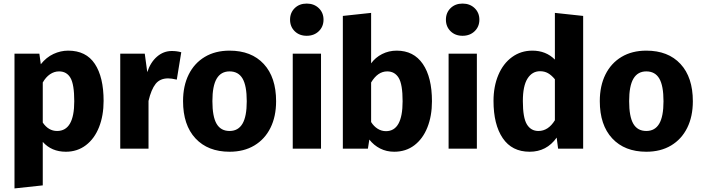

<svg xmlns="http://www.w3.org/2000/svg" viewBox="-20 -831 3924 1073"><path d="M559 -267Q559 -185 533.5 -120.5Q508 -56 460 -19.5Q412 17 348 17Q268 17 219 -38V205L61 222V-531H200L208 -472Q239 -511 279 -529.5Q319 -548 361 -548Q461 -548 510 -474Q559 -400 559 -267ZM395 -265Q395 -359 374 -395.5Q353 -432 310 -432Q283 -432 259.5 -416Q236 -400 219 -370V-146Q251 -99 299 -99Q395 -99 395 -265Z M993 -539 968 -386Q938 -393 920 -393Q874 -393 849.5 -362Q825 -331 810 -267V0H652V-531H789L803 -428Q821 -483 857.5 -514.5Q894 -546 940 -546Q968 -546 993 -539Z M1523 -265Q1523 -180 1491.5 -116.5Q1460 -53 1401.5 -18Q1343 17 1263 17Q1142 17 1072.5 -57.5Q1003 -132 1003 -266Q1003 -351 1034.5 -414.5Q1066 -478 1124.5 -513Q1183 -548 1263 -548Q1385 -548 1454 -473.5Q1523 -399 1523 -265ZM1167 -266Q1167 -179 1190.5 -139Q1214 -99 1263 -99Q1311 -99 1335 -139.5Q1359 -180 1359 -265Q1359 -352 1335.5 -392Q1312 -432 1263 -432Q1215 -432 1191 -391.5Q1167 -351 1167 -266Z M1774 0H1616V-531H1774ZM1788 -721Q1788 -682 1761.5 -656.5Q1735 -631 1694 -631Q1653 -631 1627 -656.5Q1601 -682 1601 -721Q1601 -760 1627 -785.5Q1653 -811 1694 -811Q1735 -811 1761.5 -785.5Q1788 -760 1788 -721Z M2394 -265Q2394 -183 2368.5 -119Q2343 -55 2295.5 -19Q2248 17 2183 17Q2140 17 2104.5 -1Q2069 -19 2044 -51L2036 0H1896V-742L2054 -759V-477Q2078 -510 2115.5 -529Q2153 -548 2197 -548Q2292 -548 2343 -473.5Q2394 -399 2394 -265ZM2230 -265Q2230 -360 2208 -396Q2186 -432 2144 -432Q2091 -432 2054 -370V-149Q2069 -125 2090.5 -111.5Q2112 -98 2137 -98Q2230 -98 2230 -265Z M2645 0H2487V-531H2645ZM2659 -721Q2659 -682 2632.5 -656.5Q2606 -631 2565 -631Q2524 -631 2498 -656.5Q2472 -682 2472 -721Q2472 -760 2498 -785.5Q2524 -811 2565 -811Q2606 -811 2632.5 -785.5Q2659 -760 2659 -721Z M3239 -742V0H3099L3091 -62Q3035 17 2940 17Q2841 17 2789.5 -59Q2738 -135 2738 -267Q2738 -348 2765 -412Q2792 -476 2841.5 -512Q2891 -548 2955 -548Q3031 -548 3081 -498V-759ZM3081 -159V-388Q3062 -411 3042.5 -422Q3023 -433 2998 -433Q2954 -433 2928 -392Q2902 -351 2902 -266Q2902 -173 2924.5 -136Q2947 -99 2989 -99Q3044 -99 3081 -159Z M3852 -265Q3852 -180 3820.5 -116.5Q3789 -53 3730.5 -18Q3672 17 3592 17Q3471 17 3401.5 -57.5Q3332 -132 3332 -266Q3332 -351 3363.5 -414.5Q3395 -478 3453.5 -513Q3512 -548 3592 -548Q3714 -548 3783 -473.5Q3852 -399 3852 -265ZM3496 -266Q3496 -179 3519.5 -139Q3543 -99 3592 -99Q3640 -99 3664 -139.5Q3688 -180 3688 -265Q3688 -352 3664.5 -392Q3641 -432 3592 -432Q3544 -432 3520 -391.5Q3496 -351 3496 -266Z"/></svg>

Font: FiraGOUPP
Style: Bold
Weight: 700
Designer: bBox Type
Foundry: bBox Type GmbH
Version: Version 1.001